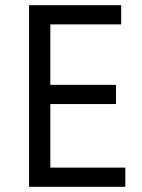

<svg xmlns="http://www.w3.org/2000/svg" viewBox="-20 -720 546 740"><path d="M463 0H92V-700H447V-626H174V-393H427V-319H174V-74H463Z"/></svg>

Font: A Tai Tham KH New
Style: Regular
Weight: 400
Designer: Sangdang Kengtung
Foundry: Sangdang Kengtung
Version: Version 1.002